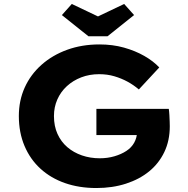

<svg xmlns="http://www.w3.org/2000/svg" viewBox="-20 -938 948 968"><path d="M466 10Q379 10 307.5 -15Q236 -40 184 -87.5Q132 -135 103.5 -202.5Q75 -270 75 -353Q75 -431 104.5 -496.5Q134 -562 189 -611Q244 -660 318.5 -687Q393 -714 481 -714Q548 -714 605 -698Q662 -682 707.5 -656Q753 -630 783 -598L680 -487Q653 -510 622.5 -526.5Q592 -543 556.5 -553.5Q521 -564 480 -564Q431 -564 389.5 -548Q348 -532 317 -503.5Q286 -475 269 -436.5Q252 -398 252 -353Q252 -302 270 -262.5Q288 -223 319.5 -196Q351 -169 393 -154.5Q435 -140 483 -140Q522 -140 556.5 -150Q591 -160 617 -177Q643 -194 656.5 -218.5Q670 -243 671 -271V-294L693 -257H466V-389H831Q833 -376 834 -358Q835 -340 835.5 -324Q836 -308 836 -301Q836 -229 808.5 -171.5Q781 -114 732 -74Q683 -34 615 -12Q547 10 466 10ZM426 -755 292 -862 342 -918 489 -848H459L606 -918L656 -862L522 -755Z"/></svg>

Font: Lexend Exa
Style: Bold
Weight: 700
Designer: Bonnie Shaver-Troup, Thomas Jockin
Foundry: Lexend
Version: Version 1.007